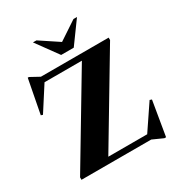

<svg xmlns="http://www.w3.org/2000/svg" viewBox="-222 -1076 1160 1253"><g transform="rotate(-30 358.0 -450.0)"><path d="M660 -715V-696.5L269.5 -43H562.5L688 -229L703 -224L659.5 35.5H647L568 0H42.5V-18.5L433.5 -672H152L37 -493L23 -497.5L72 -752.5H81L149.5 -715ZM548.5 -935 430 -772H335L216.5 -935H243L382.5 -842.5L522 -935Z"/></g></svg>

Font: Newsreader 72pt
Style: Bold
Weight: 700
Designer: Hugues Gentile
Foundry: Production Type
Version: Version 1.003; ttfautohint (v1.8.3)